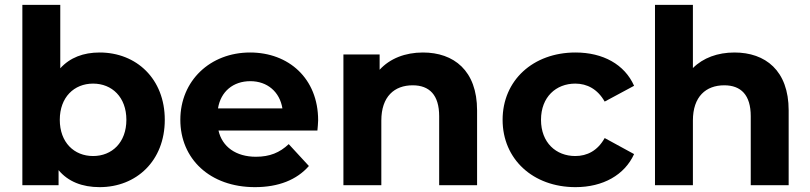

<svg xmlns="http://www.w3.org/2000/svg" viewBox="-20 -762 3334 790"><path d="M390 -546C323 -546 268 -525 228 -481V-742H72V0H221V-62C260 -15 318 8 390 8C541 8 658 -100 658 -269C658 -438 541 -546 390 -546ZM363 -120C285 -120 226 -176 226 -269C226 -362 285 -418 363 -418C441 -418 500 -362 500 -269C500 -176 441 -120 363 -120Z M1289 -267C1289 -440 1167 -546 1009 -546C845 -546 722 -430 722 -269C722 -109 843 8 1029 8C1126 8 1201 -22 1251 -79L1168 -169C1131 -134 1090 -117 1033 -117C951 -117 894 -158 879 -225H1286C1287 -238 1289 -255 1289 -267ZM1010 -428C1080 -428 1131 -384 1142 -316H877C888 -385 939 -428 1010 -428Z M1720 -546C1647 -546 1584 -521 1542 -475V-538H1393V0H1549V-266C1549 -365 1603 -411 1678 -411C1747 -411 1787 -371 1787 -284V0H1943V-308C1943 -472 1847 -546 1720 -546Z M2348 8C2461 8 2550 -42 2589 -128L2468 -194C2439 -142 2396 -120 2347 -120C2268 -120 2206 -175 2206 -269C2206 -363 2268 -418 2347 -418C2396 -418 2439 -395 2468 -344L2589 -409C2550 -497 2461 -546 2348 -546C2173 -546 2048 -431 2048 -269C2048 -107 2173 8 2348 8Z M3002 -546C2933 -546 2873 -524 2831 -482V-742H2675V0H2831V-266C2831 -365 2885 -411 2960 -411C3029 -411 3069 -371 3069 -284V0H3225V-308C3225 -472 3129 -546 3002 -546Z"/></svg>

Font: Montserrat Lite
Style: Bold
Weight: 700
Designer: Julieta Ulanovsky
Foundry: Julieta Ulanovsky
Version: Version 7.200;PS 007.200;hotconv 1.0.88;makeotf.lib2.5.64775